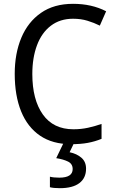

<svg xmlns="http://www.w3.org/2000/svg" viewBox="-20 -744 604 1004"><path d="M362 -646Q294 -646 246 -609.5Q198 -573 173.5 -507.5Q149 -442 149 -357Q149 -223 204 -145.5Q259 -68 364 -68Q404 -68 440.5 -76Q477 -84 511 -96V-18Q477 -4 439.5 3Q402 10 352 10Q255 10 189.5 -34.5Q124 -79 90.5 -161.5Q57 -244 57 -358Q57 -464 91.5 -546.5Q126 -629 194 -676.5Q262 -724 362 -724Q460 -724 535 -685L502 -610Q472 -625 437.5 -635.5Q403 -646 362 -646ZM430 138Q430 187 395 213.5Q360 240 293 240Q259 240 241 235V180Q260 185 290 185Q360 185 360 140Q360 113 336 101Q312 89 274 83L314 0H369L344 52Q382 60 406 81Q430 102 430 138Z"/></svg>

Font: Noto Sans Gurmukhi UI SemiCondensed
Style: Regular
Weight: 400
Width: 4
Designer: Jelle Bosma - Monotype Design Team
Foundry: Monotype Imaging Inc.
Version: Version 2.004; ttfautohint (v1.8.4.7-5d5b)